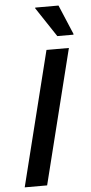

<svg xmlns="http://www.w3.org/2000/svg" viewBox="-60 -926 454 960"><g transform="rotate(-5 167.0 -445.5)"><path d="M24.2 0 192.5 -675H305L136.7 0ZM252.5 -739.2 154.2 -887.5 155 -890.8H271.7L334.2 -742.5L333.3 -739.2Z"/></g></svg>

Font: Funnel Sans Medium
Style: Italic
Weight: 500
Italic angle: -14.036°
Version: Version 1.000; Beta; Release 5; Build 24; ttfautohint (v1.8.